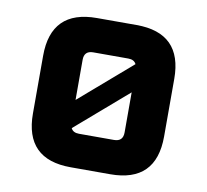

<svg xmlns="http://www.w3.org/2000/svg" viewBox="-65 -599 721 669"><g transform="rotate(10 296.0 -264.0)"><path d="M64 -162V-366Q64 -528 226 -528H366Q528 -528 528 -366V-162Q528 0 366 0H226Q64 0 64 -162ZM202 -234 386 -393Q379 -408 358 -408H234Q202 -408 202 -376ZM206 -135Q213 -120 234 -120H358Q390 -120 390 -152V-294Z"/></g></svg>

Font: Oxanium ExtraLight
Style: Bold
Weight: 700
Version: Version 2.000